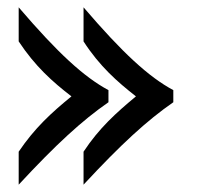

<svg xmlns="http://www.w3.org/2000/svg" viewBox="-20 -477 600 524"><path d="M208 27C310 -83 381 -148 453 -198V-231C386 -267 315 -332 208 -457V-364C252 -296 300 -254 351 -214C297 -169 251 -128 208 -63ZM31 27C133 -83 204 -148 276 -198V-231C209 -267 138 -332 31 -457V-364C76 -296 123 -254 175 -214C120 -169 75 -128 31 -63Z"/></svg>

Font: Libertinus Serif Semibold
Style: Regular
Weight: 600
Designer: Philipp H. Poll, Khaled Hosny
Foundry: Caleb Maclennan
Version: Version 7.050;RELEASE